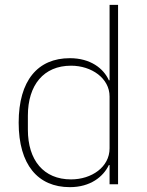

<svg xmlns="http://www.w3.org/2000/svg" viewBox="-20 -760 607 792"><path d="M432 0H467V-740H432V-429H429C407 -478 353 -520 268 -520C136 -520 57 -428 57 -254C57 -81 136 12 268 12C353 12 406 -31 429 -79H432ZM273 -20C160 -20 95 -99 95 -225V-283C95 -409 160 -489 273 -489C358 -489 432 -437 432 -362V-148C432 -71 358 -20 273 -20Z"/></svg>

Font: IBM Plex Devanagari ExtraLight
Style: Regular
Weight: 200
Designer: Mike Abbink, Paul van der Laan, Pieter van Rosmalen, Erin McLaughlin
Foundry: Bold Monday
Version: Version 1.0